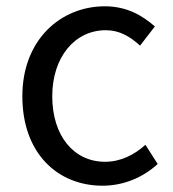

<svg xmlns="http://www.w3.org/2000/svg" viewBox="-20 -577 549 610"><path d="M306 13C371 13 433 -12 481 -56L442 -117C408 -86 364 -63 314 -63C214 -63 146 -146 146 -271C146 -396 218 -481 316 -481C360 -481 393 -461 425 -432L472 -493C433 -527 384 -557 313 -557C174 -557 51 -452 51 -271C51 -91 162 13 306 13Z"/></svg>

Font: Noto Sans JP Regular
Style: Regular
Weight: 400
Designer: Ryoko NISHIZUKA (kana & ideographs); Paul D. Hunt (Latin, Greek & Cyrillic); Wenlong ZHANG (bopomofo); Sandoll Communica
Foundry: Adobe Systems Incorporated
Version: Version 1.004;PS 1.004;hotconv 1.0.82;makeotf.lib2.5.63406